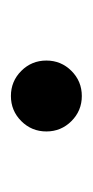

<svg xmlns="http://www.w3.org/2000/svg" viewBox="71 -235 170 352"><g transform="rotate(-90 156.0 -59.0)"><path d="M91 -59Q91 -32 110 -13Q129 6 156 6Q183 6 202 -13Q221 -32 221 -59Q221 -86 202 -105Q183 -124 156 -124Q129 -124 110 -105Q91 -86 91 -59Z"/></g></svg>

Font: Sawarabi Mincho
Style: Regular
Weight: 400
Version: Version 1.082; ttfautohint (v1.8.4.7-5d5b)